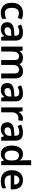

<svg xmlns="http://www.w3.org/2000/svg" viewBox="2009 -2810 810 4869"><g transform="rotate(90 2414.5 -375.0)"><path d="M306 10C373 10 419 -3 458 -26V-130C417 -108 368 -93 311 -93C225 -93 178 -152 178 -269C178 -389 224 -449 314 -449C353 -449 396 -436 433 -421L471 -518C432 -538 374 -552 316 -552C163 -552 50 -467 50 -268C50 -76 155 10 306 10Z M806 -551C725 -551 654 -532 601 -504L638 -417C686 -439 739 -458 790 -458C850 -458 886 -432 886 -357V-333L794 -330C626 -325 543 -267 543 -156C543 -43 615 10 712 10C803 10 846 -16 893 -75H897L921 0H1009V-364C1009 -490 939 -551 806 -551ZM819 -254 886 -257V-210C886 -127 828 -84 754 -84C704 -84 671 -107 671 -159C671 -217 707 -250 819 -254Z M1781 -552C1711 -552 1648 -523 1613 -467H1607C1579 -523 1525 -552 1443 -552C1373 -552 1314 -523 1282 -471H1277L1259 -542H1162V0H1287V-265C1287 -385 1316 -451 1409 -451C1473 -451 1503 -412 1503 -329V0H1626V-283C1626 -391 1660 -451 1749 -451C1812 -451 1843 -413 1843 -329V0H1967V-353C1967 -492 1904 -552 1781 -552Z M2347 -551C2266 -551 2195 -532 2142 -504L2179 -417C2227 -439 2280 -458 2331 -458C2391 -458 2427 -432 2427 -357V-333L2335 -330C2167 -325 2084 -267 2084 -156C2084 -43 2156 10 2253 10C2344 10 2387 -16 2434 -75H2438L2462 0H2550V-364C2550 -490 2480 -551 2347 -551ZM2360 -254 2427 -257V-210C2427 -127 2369 -84 2295 -84C2245 -84 2212 -107 2212 -159C2212 -217 2248 -250 2360 -254Z M2983 -552C2912 -552 2855 -505 2823 -448H2817L2800 -542H2703V0H2828V-281C2828 -386 2900 -437 2971 -437C2995 -437 3015 -434 3031 -430L3044 -546C3029 -549 3003 -552 2983 -552Z M3343 -551C3262 -551 3191 -532 3138 -504L3175 -417C3223 -439 3276 -458 3327 -458C3387 -458 3423 -432 3423 -357V-333L3331 -330C3163 -325 3080 -267 3080 -156C3080 -43 3152 10 3249 10C3340 10 3383 -16 3430 -75H3434L3458 0H3546V-364C3546 -490 3476 -551 3343 -551ZM3356 -254 3423 -257V-210C3423 -127 3365 -84 3291 -84C3241 -84 3208 -107 3208 -159C3208 -217 3244 -250 3356 -254Z M3883 10C3964 10 4013 -26 4043 -71H4048L4071 0H4168V-760H4043V-569C4043 -540 4047 -493 4050 -472H4045C4013 -517 3966 -552 3886 -552C3758 -552 3671 -456 3671 -270C3671 -85 3757 10 3883 10ZM3920 -90C3840 -90 3798 -153 3798 -268C3798 -383 3840 -450 3918 -450C4019 -450 4049 -386 4049 -269V-253C4048 -144 4014 -90 3920 -90Z M4546 -552C4397 -552 4296 -451 4296 -267C4296 -82 4408 10 4566 10C4647 10 4699 -2 4753 -27V-125C4695 -100 4645 -87 4577 -87C4480 -87 4426 -143 4423 -242H4781V-306C4781 -460 4692 -552 4546 -552ZM4548 -460C4624 -460 4660 -406 4661 -329H4426C4434 -413 4478 -460 4548 -460Z"/></g></svg>

Font: Noto Sans Syriac SemiBold
Style: Regular
Weight: 600
Designer: Patrick Giasson and the Monotype Design Team
Foundry: Monotype Imaging Inc.
Version: Version 3.000